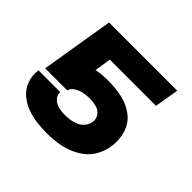

<svg xmlns="http://www.w3.org/2000/svg" viewBox="-134 -683 844 844"><g transform="rotate(45 288.0 -261.0)"><path d="M249 8Q279 8 310.5 4Q342 0 372 -11Q402 -22 429 -42Q456 -62 471.5 -91.5Q487 -121 492 -151Q499 -195 486.5 -236.5Q474 -278 440.5 -303.5Q407 -329 365 -338Q323 -347 278 -347Q260 -347 242 -345.5Q224 -344 206 -340L218 -417H505L524 -530H100L44 -189H181Q186 -207 204.5 -217.5Q223 -228 241.5 -231Q260 -234 278 -234Q299 -234 319 -228.5Q339 -223 350.5 -206Q362 -189 358 -168Q355 -152 343.5 -138Q332 -124 315.5 -117Q299 -110 282.5 -107.5Q266 -105 249 -105Q229 -105 210.5 -109.5Q192 -114 178 -127.5Q164 -141 165 -161V-162H29V-158Q25 -125 36 -95Q47 -65 70 -44.5Q93 -24 122 -12.5Q151 -1 183.5 3.5Q216 8 249 8Z"/></g></svg>

Font: Iosevka Sparkle XBdObl
Style: Regular
Weight: 800
Italic angle: -9°
Designer: Belleve Invis
Foundry: Belleve Invis
Version: Version 4.5.0; ttfautohint (v1.8.3)